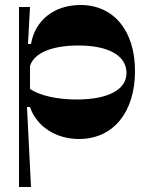

<svg xmlns="http://www.w3.org/2000/svg" viewBox="-20 -548 596 768"><path d="M56 200H104L88 -120H100C126 -42 204 8 296 8C432 8 520 -98 520 -264C520 -425 435 -528 302 -528C197 -528 120 -467 104 -372H92L100 -520H56ZM100 -192V-284C116 -336 187 -366 294 -366C415 -366 486 -325 486 -256C486 -189 412 -150 286 -150C210 -150 141 -165 100 -192Z"/></svg>

Font: Ribes
Style: Bold
Weight: 900
Designer: Luigi Gorlero
Foundry: Collletttivo
Version: Version 2.100;Glyphs 3.1.2 (3151)